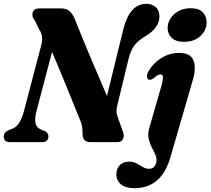

<svg xmlns="http://www.w3.org/2000/svg" viewBox="-30 -744 1102 1005"><path d="M159.5 -156.5Q151 -123 156 -99Q161 -75 188.5 -64L203.5 -58.5Q223.5 -49 223.5 -30Q223.5 -15 214.5 -7.5Q205.5 0 191.5 0H22.5Q4.5 0 -3 -8Q-10.5 -16 -10.5 -28.5Q-10.5 -51 13.5 -62L33 -69.5Q75 -83.5 95.5 -163L185.5 -506Q192 -529.5 190 -550.8Q188 -572 176.5 -587L152 -637.5Q135 -657 141.2 -678.5Q147.5 -700 175.5 -700H288.5Q317.5 -700 332.8 -686.8Q348 -673.5 360 -648Q401 -544.5 445.5 -439.5Q490 -334.5 530 -241.5L615.5 -591Q649 -724 736 -724Q765.5 -724 785.2 -706.5Q805 -689 804.5 -656.5Q803.5 -598 732 -555Q693.5 -532.5 673.8 -506.8Q654 -481 642.5 -434L584 -192.5Q579.5 -173.5 579.8 -159.8Q580 -146 587 -128.5L613 -56Q622 -34.5 614 -17.2Q606 0 585 0H441.5Q401.5 0 402 -46Q403.5 -87.5 385 -125.5Q371.5 -159.5 349.2 -214.5Q327 -269.5 299.5 -336.2Q272 -403 242.5 -472.5ZM932 -525Q890.5 -525 868.8 -546Q847 -567 847.5 -598Q847.5 -624 862.5 -647.5Q877.5 -671 904.5 -686Q931.5 -701 968.5 -701Q1011.5 -701 1031.8 -679.2Q1052 -657.5 1051.5 -626Q1051 -585 1018.8 -555Q986.5 -525 932 -525ZM979 -324 862 79Q815.5 241 674 241Q627 241 603 220.8Q579 200.5 579 168.5Q579 139 597.2 120.5Q615.5 102 645.5 102Q667.5 102 684.8 111.2Q702 120.5 717.5 130Q733 139.5 750.5 139.5Q780 139.5 788 105.5Q792 86.5 784 67.8Q776 49 765 28.2Q754 7.5 748.2 -17.2Q742.5 -42 751 -72.5L814 -291Q823 -324 822.8 -339.2Q822.5 -354.5 810 -354.5Q802.5 -354.5 794.2 -350Q786 -345.5 774 -334Q759.5 -323.5 749 -327.5Q740.5 -330.5 739.2 -342.2Q738 -354 747.5 -371.5Q771 -412.5 813.8 -439.8Q856.5 -467 908.5 -467Q965.5 -467 982 -429.5Q998.5 -392 979 -324Z"/></svg>

Font: Fraunces 72pt Soft
Style: Bold Italic
Weight: 700
Italic angle: -16°
Version: Version 1.000;[b76b70a41]